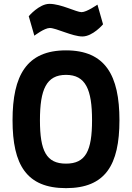

<svg xmlns="http://www.w3.org/2000/svg" viewBox="-20 -963 684 995"><path d="M322 -115C220 -115 187 -181 187 -340C187 -499 220 -575 322 -575C424 -575 457 -499 457 -340C457 -181 424 -115 322 -115ZM322 12C526 12 599 -108 599 -340C599 -572 526 -702 322 -702C118 -702 45 -572 45 -340C45 -108 118 12 322 12ZM485 -939C485 -939 429 -900 403 -900C375 -900 297 -943 236 -943C183 -943 129 -879 129 -879L158 -778C158 -778 210 -818 238 -818C271 -818 355 -774 407 -774C461 -774 514 -837 514 -837Z"/></svg>

Font: TitilliumMaps29L
Style: 999 wt
Weight: 900
Designer: Campivisivi
Foundry: Accademia di Belle Arti di Urbino and students of MA course of Visual design